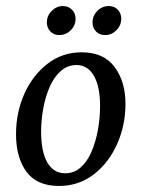

<svg xmlns="http://www.w3.org/2000/svg" viewBox="-20 -602 466 635"><path d="M175 13Q102 13 67.5 -34Q33 -81 33 -158Q33 -230 60.5 -291.5Q88 -353 137 -391Q186 -429 250 -429Q323 -429 359 -380.5Q395 -332 395 -259Q395 -188 367.5 -126Q340 -64 290.5 -25.5Q241 13 175 13ZM193 -29Q224 -28 246.5 -48Q269 -68 283 -101Q297 -134 304 -173.5Q311 -213 311 -251Q311 -315 291 -350.5Q271 -386 234 -387Q204 -387 181.5 -367.5Q159 -348 144.5 -315Q130 -282 123 -243Q116 -204 116 -167Q116 -101 136 -65.5Q156 -30 193 -29ZM328 -486Q309 -486 297.5 -498Q286 -510 286 -528Q286 -550 302 -566Q318 -582 340 -582Q358 -582 369.5 -570Q381 -558 381 -540Q381 -518 365 -502Q349 -486 328 -486ZM176 -486Q158 -486 146.5 -498Q135 -510 135 -528Q135 -550 151 -566Q167 -582 188 -582Q206 -582 218 -570Q230 -558 230 -540Q230 -518 214 -502Q198 -486 176 -486Z"/></svg>

Font: Rasa
Style: Italic
Weight: 400
Italic angle: -7.10001°
Designer: Anna Giedrys (Yrsa+Rasa design), David Brezina (Yrsa art-direction, Rasa art-direction, design)
Foundry: Rosetta Type Foundry
Version: Version 2.004